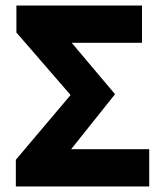

<svg xmlns="http://www.w3.org/2000/svg" viewBox="-20 -671 592 691"><path d="M37 0V-96L234 -329L39 -554V-651H491V-517H238L394 -332L236 -134H517V0Z"/></svg>

Font: Source Sans 3 ExtraBold
Style: Regular
Weight: 800
Designer: Paul D. Hunt
Foundry: Adobe
Version: Version 3.052;hotconv 1.1.0;makeotfexe 2.6.0